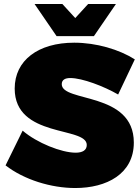

<svg xmlns="http://www.w3.org/2000/svg" viewBox="-20 -934 704 967"><path d="M453 -752 564 -914H424L359 -843L294 -914H154L265 -752ZM291 -510C291 -532 308 -541 334 -541C395 -541 504 -499 575 -458L659 -635C580 -685 465 -719 354 -719C172 -719 54 -630 54 -488C54 -237 417 -299 417 -204C417 -177 395 -165 361 -165C290 -165 166 -214 94 -276L8 -101C101 -29 237 13 359 13C517 13 654 -58 654 -216C654 -474 291 -417 291 -510Z"/></svg>

Font: Montserrat-Arabic Black
Style: Regular
Weight: 900
Designer: Mohamed Gaber
Foundry: Kief Type Foundry
Version: Version 5.008;PS 005.008;hotconv 1.0.88;makeotf.lib2.5.64775